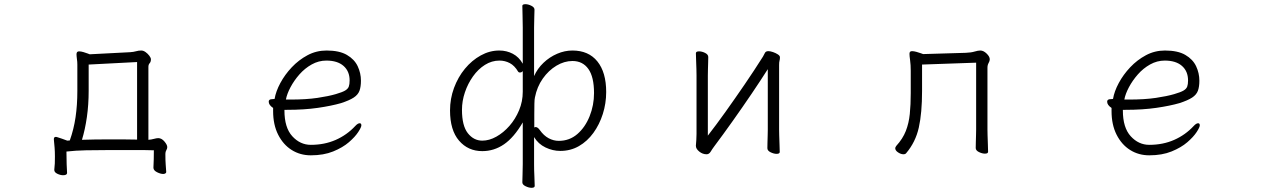

<svg xmlns="http://www.w3.org/2000/svg" viewBox="-20 -725 6040 916"><path d="M773 96Q773 100 768.5 102.5Q764 105 759 105Q746 105 729 96.5Q712 88 712 75V74Q713 57 713.5 35.5Q714 14 714 -8Q696 -9 669 -9Q642 -9 612 -9H493Q440 -9 390.5 -8Q341 -7 297 -2Q297 34 298 58.5Q299 83 300 100Q300 111 281 111Q268 111 253.5 104Q239 97 239 86V85Q241 68 241.5 54.5Q242 41 242 22Q242 -2 240.5 -20.5Q239 -39 237 -59V-62Q237 -72 247 -72Q250 -72 252 -71Q263 -68 275 -63.5Q287 -59 301 -54L313 -55Q332 -108 340.5 -166Q349 -224 349 -291V-386Q349 -402 349 -416.5Q349 -431 347 -443Q346 -451 345.5 -456.5Q345 -462 345 -466Q345 -480 357 -480Q366 -480 378 -476.5Q390 -473 399 -469.5Q408 -466 408 -466L601 -476Q617 -477 629 -480.5Q641 -484 654 -484Q664 -484 674.5 -476.5Q685 -469 692.5 -459Q700 -449 700 -442Q700 -430 694 -423.5Q688 -417 688 -406V-58Q702 -59 714.5 -62.5Q727 -66 735 -66Q751 -66 764.5 -50Q778 -34 778 -23Q778 -16 773.5 -8.5Q769 -1 769 9Q769 41 770.5 60Q772 79 773 95ZM634 -429 403 -417V-292Q403 -226 394.5 -166.5Q386 -107 371 -58Q399 -59 431 -59.5Q463 -60 492 -60Q528 -60 565.5 -60Q603 -60 634 -59Z M1337 -201V-198Q1337 -116 1374.5 -75Q1412 -34 1463 -34Q1528 -34 1581.5 -57.5Q1635 -81 1675 -124Q1687 -137 1696 -137Q1704 -137 1704 -127Q1704 -118 1689 -95Q1674 -72 1644.5 -46.5Q1615 -21 1569.5 -2.5Q1524 16 1463 16Q1412 16 1371.5 -9.5Q1331 -35 1307 -82.5Q1283 -130 1283 -195V-210Q1262 -224 1262 -240Q1262 -252 1279 -252Q1281 -252 1285.5 -252.5Q1290 -253 1290 -253Q1296 -289 1317.5 -329Q1339 -369 1372 -404Q1405 -439 1447 -461.5Q1489 -484 1538 -484Q1599 -484 1635 -463Q1671 -442 1686.5 -409Q1702 -376 1702 -340Q1702 -311 1695 -292Q1688 -273 1667.5 -259.5Q1647 -246 1607 -233Q1562 -220 1497 -210.5Q1432 -201 1349 -201ZM1365 -250Q1441 -250 1494.5 -258Q1548 -266 1582 -276Q1613 -285 1626.5 -293Q1640 -301 1644 -312Q1648 -323 1648 -341Q1648 -385 1619 -410.5Q1590 -436 1537 -436Q1500 -436 1467 -417.5Q1434 -399 1408.5 -370Q1383 -341 1366 -309Q1349 -277 1344 -250Z M2474 -141Q2432 -69 2384.5 -36.5Q2337 -4 2281 -4Q2213 -4 2170 -54Q2127 -104 2127 -198Q2127 -254 2146 -305.5Q2165 -357 2198 -397Q2231 -437 2273.5 -460.5Q2316 -484 2362 -484Q2397 -484 2426.5 -468.5Q2456 -453 2474 -421V-594Q2474 -623 2473 -652Q2472 -681 2472 -697Q2472 -705 2487 -705Q2500 -705 2515 -697.5Q2530 -690 2530 -679Q2530 -668 2529 -643.5Q2528 -619 2528 -593V-362Q2544 -398 2573 -425.5Q2602 -453 2638 -468.5Q2674 -484 2711 -484Q2788 -484 2830 -432Q2872 -380 2872 -286Q2872 -232 2856 -181.5Q2840 -131 2811 -91Q2782 -51 2742 -28Q2702 -5 2653 -5Q2617 -5 2582.5 -21.5Q2548 -38 2528 -71V59Q2528 89 2529.5 117Q2531 145 2531 162Q2531 171 2516 171Q2503 171 2487.5 163.5Q2472 156 2472 145Q2472 134 2473 107Q2474 80 2474 58ZM2474 -386Q2469 -379 2460 -379Q2455 -379 2452 -383Q2435 -412 2412 -424Q2389 -436 2363 -436Q2326 -436 2293.5 -415.5Q2261 -395 2236.5 -360.5Q2212 -326 2198 -284.5Q2184 -243 2184 -201Q2184 -125 2212 -89.5Q2240 -54 2281 -54Q2314 -54 2348 -73Q2382 -92 2410.5 -124.5Q2439 -157 2456.5 -199Q2474 -241 2474 -287ZM2529 -117Q2533 -119 2535 -119Q2545 -119 2555 -105Q2574 -78 2597.5 -65.5Q2621 -53 2646 -53Q2697 -53 2734.5 -85.5Q2772 -118 2793 -170.5Q2814 -223 2814 -281Q2814 -358 2787 -396Q2760 -434 2711 -434Q2672 -434 2634.5 -411.5Q2597 -389 2569.5 -350Q2542 -311 2532 -260Q2530 -252 2529.5 -230Q2529 -208 2529 -179Z M3643 -395Q3610 -343 3566 -278Q3522 -213 3475.5 -147.5Q3429 -82 3387 -26Q3378 -14 3370.5 -1.5Q3363 11 3351 11Q3332 11 3316 -2Q3300 -15 3300 -29V-31Q3301 -40 3302 -57Q3303 -74 3303 -86V-364Q3303 -374 3302.5 -395Q3302 -416 3301 -438Q3300 -460 3300 -471Q3300 -480 3315 -480Q3329 -480 3344 -472.5Q3359 -465 3359 -453Q3359 -445 3358.5 -428.5Q3358 -412 3357.5 -394Q3357 -376 3357 -364V-78Q3396 -128 3441 -191Q3486 -254 3532.5 -322Q3579 -390 3620 -455Q3625 -463 3629 -472Q3633 -481 3646 -481Q3655 -481 3668 -476.5Q3681 -472 3691 -465.5Q3701 -459 3701 -452Q3701 -442 3699 -435.5Q3697 -429 3697 -415V-106Q3697 -100 3697.5 -79Q3698 -58 3699 -35Q3700 -12 3700 0Q3700 9 3685 9Q3672 9 3656.5 1.5Q3641 -6 3641 -18Q3641 -26 3641.5 -44.5Q3642 -63 3642.5 -81Q3643 -99 3643 -106Z M4637 -426 4379 -417V-291Q4379 -186 4363.5 -116.5Q4348 -47 4303 6Q4299 11 4290 11Q4278 11 4264.5 2Q4251 -7 4251 -18Q4251 -22 4256 -29Q4287 -63 4301.5 -100Q4316 -137 4320.5 -181.5Q4325 -226 4325 -281V-387Q4325 -416 4322 -437Q4319 -458 4319 -468Q4319 -473 4321 -477Q4324 -481 4331 -481Q4340 -481 4352.5 -477.5Q4365 -474 4374.5 -470.5Q4384 -467 4384 -467L4587 -473Q4613 -474 4629.5 -479Q4646 -484 4657 -484Q4672 -484 4687 -469.5Q4702 -455 4702 -442Q4702 -434 4696.5 -424.5Q4691 -415 4691 -402V-107Q4691 -101 4691.5 -80Q4692 -59 4693 -36Q4694 -13 4694 -1Q4694 8 4679 8Q4666 8 4650.5 0.5Q4635 -7 4635 -19Q4635 -27 4635.5 -45Q4636 -63 4636.5 -81Q4637 -99 4637 -107Z M5337 -201V-198Q5337 -116 5374.5 -75Q5412 -34 5463 -34Q5528 -34 5581.5 -57.5Q5635 -81 5675 -124Q5687 -137 5696 -137Q5704 -137 5704 -127Q5704 -118 5689 -95Q5674 -72 5644.5 -46.5Q5615 -21 5569.5 -2.5Q5524 16 5463 16Q5412 16 5371.5 -9.5Q5331 -35 5307 -82.5Q5283 -130 5283 -195V-210Q5262 -224 5262 -240Q5262 -252 5279 -252Q5281 -252 5285.5 -252.5Q5290 -253 5290 -253Q5296 -289 5317.5 -329Q5339 -369 5372 -404Q5405 -439 5447 -461.5Q5489 -484 5538 -484Q5599 -484 5635 -463Q5671 -442 5686.5 -409Q5702 -376 5702 -340Q5702 -311 5695 -292Q5688 -273 5667.5 -259.5Q5647 -246 5607 -233Q5562 -220 5497 -210.5Q5432 -201 5349 -201ZM5365 -250Q5441 -250 5494.5 -258Q5548 -266 5582 -276Q5613 -285 5626.5 -293Q5640 -301 5644 -312Q5648 -323 5648 -341Q5648 -385 5619 -410.5Q5590 -436 5537 -436Q5500 -436 5467 -417.5Q5434 -399 5408.5 -370Q5383 -341 5366 -309Q5349 -277 5344 -250Z"/></svg>

Font: Moon Stars Kai HW Light
Style: Regular
Weight: 300
Designer: GuiWonder
Version: Version 1.101